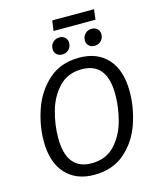

<svg xmlns="http://www.w3.org/2000/svg" viewBox="-139 -1058 964 1167"><g transform="rotate(-15 343.5 -474.5)"><path d="M646 -422Q646 -321 612 -221.5Q578 -122 502 -55Q426 12 308 12Q194 12 128.5 -60Q63 -132 63 -264Q63 -363 97.5 -463Q132 -563 208 -631.5Q284 -700 402 -700Q516 -700 581 -628Q646 -556 646 -422ZM153 -261Q153 -60 311 -60Q401 -60 456 -118.5Q511 -177 534 -261Q557 -345 557 -428Q557 -628 399 -628Q310 -628 255 -570Q200 -512 176.5 -428Q153 -344 153 -261ZM260 -792Q260 -817 276.5 -833.5Q293 -850 318 -850Q340 -850 353.5 -836.5Q367 -823 367 -803Q367 -778 350.5 -761.5Q334 -745 309 -745Q287 -745 273.5 -758.5Q260 -772 260 -792ZM463 -792Q463 -817 479.5 -833.5Q496 -850 521 -850Q543 -850 556.5 -836.5Q570 -823 570 -803Q570 -778 553.5 -761.5Q537 -745 512 -745Q490 -745 476.5 -758.5Q463 -772 463 -792ZM294 -897 303 -961H566L558 -897Z"/></g></svg>

Font: Fira Sans Book
Style: Italic
Weight: 350
Italic angle: -8°
Designer: bBox Type GmbH & Carrois Corporate GbR & Edenspiekermann AG
Foundry: bBox Type GmbH & Carrois Corporate GbR & Edenspiekermann AG
Version: Version 4.301